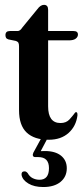

<svg xmlns="http://www.w3.org/2000/svg" viewBox="-20 -567 348 792"><path d="M46 -398 14.5 -404.5Q7 -407 4.8 -411.5Q2.5 -416 2.5 -422Q2.5 -439 20.5 -439H53Q63 -439 72.5 -454L134 -529Q147 -547 161.5 -547Q178.5 -547 178.5 -526.5V-439H283.5Q301.5 -439 301.5 -424.5Q301.5 -414.5 292.2 -407.5Q283 -400.5 264 -400.5H178.5V-128.5Q178.5 -59.5 229.5 -59.5Q253 -59.5 266.5 -74.2Q280 -89 290.5 -103.5Q300.5 -107.5 299.5 -91Q294 -46.5 262.8 -18.5Q231.5 9.5 181 9.5Q121.5 9.5 90 -20.2Q58.5 -50 58.5 -112.5V-375.5Q58.5 -385 56.2 -390Q54 -395 46 -398ZM154.5 -5H180.5L148 56.5Q155 56 165 56Q208 56 231.8 75.2Q255.5 94.5 255.5 127Q255.5 162 229.8 183.2Q204 204.5 158.5 204.5Q121 204.5 97 190Q73 175.5 69 155Q67.5 140.5 79.5 140Q87 138.5 94.5 147.5Q102 161.5 115 168Q128 174.5 143 174.5Q182 174.5 182 126.5Q182 81 138 81H126Q118 81 116 75.8Q114 70.5 117.5 63Z"/></svg>

Font: Fraunces 144pt Soft SemiBold
Style: Regular
Weight: 600
Version: Version 1.000;[b76b70a41]